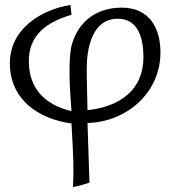

<svg xmlns="http://www.w3.org/2000/svg" viewBox="-20 -495 691 779"><path d="M20 -239C20 -91 135 -13 270 6C274 73 278 141 278 209C278 227 276 246 276 264C303 259 316 254 343 246L335 4C494 0 631 -119 631 -282C631 -384 584 -464 474 -464C376 -464 301 -413 272 -316C264 -289 262 -247 262 -203C262 -141 266 -105 270 -44C157 -71 97 -140 97 -248C97 -354 171 -406 270 -435L266 -475C144 -455 20 -376 20 -239ZM332 -218C332 -295 352 -419 458 -419C545 -419 562 -332 562 -263C562 -130 466 -62 335 -48C334 -116 332 -150 332 -218Z"/></svg>

Font: KpMath
Style: Sans
Weight: 400
Version: Version 0.64